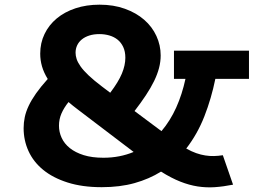

<svg xmlns="http://www.w3.org/2000/svg" viewBox="-20 -794 1125 825"><path d="M81.5 -243.2Q81.5 -267.1 86.4 -290.5Q91.3 -314 103.3 -339.4Q115.2 -364.7 135 -392.8Q154.8 -420.9 185.1 -454.6Q168 -482.4 160.4 -509Q152.8 -535.6 152.8 -563.5Q152.8 -609.4 171.4 -647.9Q189.9 -686.5 223.6 -714.6Q257.3 -742.7 304.2 -758.3Q351.1 -773.9 407.7 -773.9Q468.3 -773.9 516.8 -756.3Q565.4 -738.8 599.6 -709Q633.8 -679.2 652.1 -639.4Q670.4 -599.6 670.4 -555.7Q670.4 -528.8 663.3 -501.7Q656.2 -474.6 642.1 -445.6Q627.9 -416.5 606.9 -384.8Q585.9 -353 558.1 -316.9L673.8 -230.5Q711.4 -274.9 737.1 -331.8Q762.7 -388.7 776.9 -455.1H727.5V-576.2H1049.8V-455.1H905.3Q888.2 -371.1 858.4 -294.7Q828.6 -218.3 780.3 -155.8Q802.7 -143.1 823 -136Q843.3 -128.9 862.3 -126Q881.3 -123 899.7 -123.5Q918 -124 937.5 -127L981.4 -0.5Q939.5 7.8 902.6 10.3Q865.7 12.7 829.3 7.1Q793 1.5 754.6 -13.7Q716.3 -28.8 671.9 -56.6Q621.1 -24.9 558.3 -7.3Q495.6 10.3 417 10.3Q333.5 10.3 270.5 -9.8Q207.5 -29.8 165.5 -64.2Q123.5 -98.6 102.5 -144.8Q81.5 -190.9 81.5 -243.2ZM453.6 -395.5Q488.8 -441.9 503.7 -477.8Q518.6 -513.7 518.6 -545.9Q518.6 -572.8 509.5 -592Q500.5 -611.3 485.4 -623.5Q470.2 -635.7 450 -641.6Q429.7 -647.5 407.2 -647.5Q382.8 -647.5 363.8 -641.4Q344.7 -635.3 331.5 -624.5Q318.4 -613.8 311.5 -599.1Q304.7 -584.5 304.7 -567.4Q304.7 -554.7 309.3 -540.3Q314 -525.9 326.4 -508.3Q338.9 -490.7 361.1 -469.7Q383.3 -448.7 418 -422.4ZM233.4 -253.9Q233.4 -226.6 244.9 -201.7Q256.3 -176.8 280 -157.7Q303.7 -138.7 339.6 -127.4Q375.5 -116.2 424.3 -116.2Q460.4 -116.2 492.7 -122.6Q524.9 -128.9 554.2 -141.1L315.9 -322.3Q304.7 -330.6 294.4 -338.9Q284.2 -347.2 274.4 -355.5Q254.9 -331.1 244.1 -306.4Q233.4 -281.7 233.4 -253.9Z"/></svg>

Font: Krona One
Style: Regular
Weight: 400
Version: Version 1.003